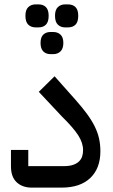

<svg xmlns="http://www.w3.org/2000/svg" viewBox="-20 -856 516 876"><path d="M125 0Q82 0 56 -24.5Q30 -49 30 -97V-172H109V-98H271Q297 -98 314 -104Q331 -110 341 -120Q351 -130 355 -143Q359 -156 359 -171Q359 -204 337 -238.5Q315 -273 261 -326L157 -437L229 -508L325 -400Q356 -365 377.5 -335.5Q399 -306 412.5 -278.5Q426 -251 432 -223.5Q438 -196 438 -166Q438 -88 392 -44Q346 0 261 0ZM277 -731Q257 -731 244 -743.5Q231 -756 231 -784Q231 -811 244 -823.5Q257 -836 277 -836H290Q312 -836 324.5 -823.5Q337 -811 337 -784Q337 -756 324.5 -743.5Q312 -731 290 -731ZM210 -609Q190 -609 177.5 -621.5Q165 -634 165 -660Q165 -686 177.5 -698Q190 -710 210 -710H223Q243 -710 256 -698Q269 -686 269 -660Q269 -634 256 -621.5Q243 -609 223 -609ZM143 -731Q122 -731 109 -743.5Q96 -756 96 -784Q96 -811 109 -823.5Q122 -836 143 -836H156Q177 -836 189.5 -823.5Q202 -811 202 -784Q202 -756 189.5 -743.5Q177 -731 156 -731Z"/></svg>

Font: IBM Plex Sans Arabic Text
Style: Regular
Weight: 450
Designer: Mike Abbink, Paul van der Laan, Pieter van Rosmalen, Wael Morcos, Khajak Apelian
Foundry: Bold Monday
Version: Version 1.2